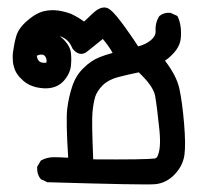

<svg xmlns="http://www.w3.org/2000/svg" viewBox="-20 -310 540 517"><path d="M105.5 179.7 92.8 173.8 90.3 172.9 88.9 170.9Q84 165 81.8 157.2Q79.6 149.4 80.1 141.1V138.7L81.5 136.7L88.4 125L89.8 122.6L92.3 121.1Q106.9 113.3 125.5 113.3Q139.2 113.3 163.6 114.7Q157.2 12.7 161.1 -17.6Q165 -48.8 174.3 -76.7Q183.6 -106 204.6 -126.5Q225.1 -147 248.5 -156.2Q265.1 -162.6 283.2 -167.5Q273.4 -185.5 256.8 -205.1L216.3 -172.4Q205.6 -163.1 194.8 -165.3Q184.1 -167.5 175.8 -178.7L174.8 -179.7V-180.7Q170.4 -190.9 164.1 -198Q157.7 -205.1 148.9 -209.5Q145.5 -211.4 141.1 -212.4Q145 -209.5 148.4 -206.5Q168.5 -187.5 170.9 -168Q172.9 -151.4 170.9 -132.3Q168.5 -110.8 150.4 -90.8Q140.6 -80.6 127 -75.9Q113.3 -71.3 96.7 -72.3Q91.3 -72.8 86.2 -73.5Q81.1 -74.2 76.2 -75.4Q71.3 -76.7 66.9 -78.4Q62.5 -80.1 58.3 -82Q54.2 -84 50.3 -86.7Q46.4 -89.4 43 -92.3Q22.5 -109.9 17.6 -129.9Q15.6 -136.2 14.9 -142.8Q14.2 -149.4 14.2 -156.5Q14.2 -163.6 15.1 -170.4Q16.6 -181.2 18.6 -191.4Q20.5 -201.7 23.4 -211.4Q29.3 -233.9 54.2 -254.9Q62 -261.7 69.3 -266.6Q76.7 -271.5 84 -274.9Q91.3 -278.3 98.1 -279.8Q116.7 -284.2 136.2 -281.7Q142.6 -280.8 148.4 -279.5Q154.3 -278.3 160.2 -276.4Q166 -274.4 171.9 -272.5Q176.8 -270 182.4 -267.1Q188 -264.2 193.8 -260.5Q199.7 -256.8 206.5 -252L231.9 -275.9Q257.3 -298.8 276.4 -284.2Q290.5 -273.4 318.4 -234.4Q341.3 -202.1 352.1 -185.1Q372.6 -190.4 386.2 -201.7Q399.9 -213.4 398.9 -226.1Q397.5 -247.6 407.7 -264.6L408.7 -266.1L410.2 -267.6Q421.9 -276.9 438.5 -275.4H439.9L441.4 -274.4L454.1 -268.6L457.5 -267.1L459 -264.2Q469.7 -241.2 466.8 -207Q463.9 -174.8 424.3 -146.5Q455.1 -106.4 462.9 -71.8Q470.7 -35.6 475.6 21.5Q480.5 79.6 476.6 107.4Q472.2 137.2 449.7 160.2Q439 171.4 425.8 178Q412.6 184.6 397.9 186Q371.6 188.5 108.9 180.7H106.9ZM397.9 116.7 402.8 113.3Q414.6 92.8 409.2 39.6Q403.3 -19 397.9 -50.8Q393.6 -77.6 353.5 -115.2Q323.2 -108.9 297.9 -102.3Q272.5 -95.7 256.8 -80.6Q249 -72.8 243.9 -64.9Q238.8 -57.1 236.3 -49.3Q231.4 -32.2 229 -7.8Q226.6 15.6 231 119.1Q370.6 120.1 397.9 116.7ZM104.5 -141.1Q105.5 -143.6 105.5 -146Q105.5 -148.4 105 -150.9Q103 -158.2 98.1 -161.6Q93.8 -164.1 84.5 -162.1Q80.1 -160.6 79.6 -160.2Q79.1 -159.7 79.6 -157.2Q80.6 -149.4 86.9 -144Q91.8 -140.1 104.5 -141.1Z"/></svg>

Font: NaikaiFont
Style: Bold
Weight: 700
Version: Version 1.89